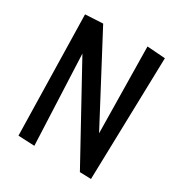

<svg xmlns="http://www.w3.org/2000/svg" viewBox="-159 -772 846 898"><g transform="rotate(30 264.0 -322.5)"><path d="M153 10 65 6 51 -641 146 -646 386 -192 379 -657 477 -650 460 12 399 10 132 -476Z"/></g></svg>

Font: Fresca
Style: Regular
Weight: 400
Designer: Iván Moreno
Foundry: Fontstage
Version: Version 1.001